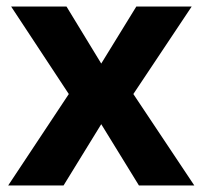

<svg xmlns="http://www.w3.org/2000/svg" viewBox="-20 -566 618 586"><path d="M190 -279 14 -546H183L289 -372L396 -546H565L387 -279L573 0H404L289 -187L174 0H5Z"/></svg>

Font: Noto Sans Devanagari UI
Style: Bold
Weight: 700
Designer: Jelle Bosma - Monotype Design Team
Foundry: Monotype Imaging Inc.
Version: Version 2.004; ttfautohint (v1.8.4.7-5d5b)